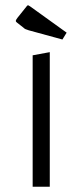

<svg xmlns="http://www.w3.org/2000/svg" viewBox="-20 -709 313 729"><path d="M104 -499 169 -511V0H104ZM217 -559 89 -594Q80 -597 76.5 -598.5Q73 -600 69 -604L46 -622Q40 -626 40 -630Q40 -633 46 -641L82 -686Q84 -689 87 -689Q88 -689 94 -685L233 -585Z"/></svg>

Font: Changa ExtraLight
Style: Regular
Weight: 250
Designer: Eduardo Rodriguez Tunni
Foundry: Eduardo Rodriguez Tunni
Version: Version 3.002; ttfautohint (v1.8.2)